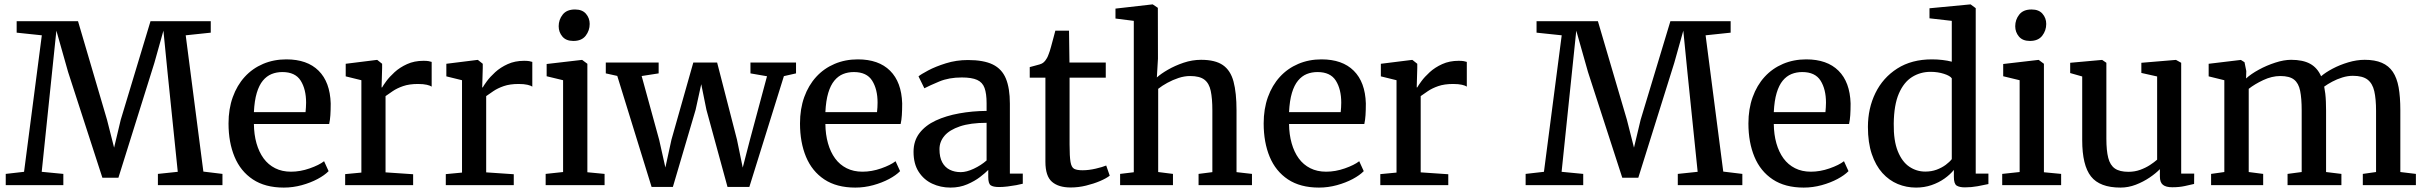

<svg xmlns="http://www.w3.org/2000/svg" viewBox="-20 -839 10990 870"><path d="M89 -60.5 169.5 -679 55.5 -691V-743H333.5L465 -296L497 -170L527 -296L662 -743H935V-691L821.5 -679L901.5 -61.5L988 -51V0H695.5V-51L785.5 -60.5L739.5 -508L720.5 -700L679.5 -554L516.5 -33.5H444L288.5 -513L235.5 -700L215.5 -508L169 -60.5L267 -51V0H6V-51Z M1266 11Q1181.5 11 1125.8 -26Q1070 -63 1042.8 -128.5Q1015.5 -194 1015.5 -279.5Q1015.5 -345.5 1034.8 -399Q1054 -452.5 1089 -490.8Q1124 -529 1172.2 -549.5Q1220.5 -570 1277.5 -570Q1372 -570 1423.8 -518.5Q1475.5 -467 1478.5 -370.5Q1478.5 -340 1477 -317.2Q1475.5 -294.5 1471.5 -277H1130.5Q1131 -229.5 1142.2 -189.8Q1153.5 -150 1174.5 -121.2Q1195.5 -92.5 1226.8 -76.8Q1258 -61 1298.5 -61Q1340.5 -61 1383.2 -76Q1426 -91 1448.5 -108.5L1469 -63.5Q1451 -45 1419.2 -28Q1387.5 -11 1347.5 0Q1307.5 11 1266 11ZM1130.5 -331H1364.5Q1365.5 -339.5 1366.2 -352Q1367 -364.5 1367 -374Q1367 -434.5 1342.5 -473.5Q1318 -512.5 1259.5 -512.5Q1233 -512.5 1210.8 -503.5Q1188.5 -494.5 1171.2 -473.8Q1154 -453 1143.5 -418Q1133 -383 1130.5 -331Z M1544 0V-50L1617.5 -57V-475.5L1546.5 -493V-550L1687 -567.5H1689.5L1711.5 -550V-531L1709 -443H1711.5Q1716 -451.5 1730.2 -471Q1744.5 -490.5 1768 -512Q1791.5 -533.5 1824.5 -548.5Q1857.5 -563.5 1899 -563.5Q1913.5 -563.5 1922 -562Q1930.5 -560.5 1936 -558.5V-446.5Q1930 -451 1914.2 -454.8Q1898.5 -458.5 1874 -458.5Q1834.5 -458.5 1806.5 -448.8Q1778.5 -439 1759.5 -426Q1740.5 -413 1727 -403.5V-58L1852 -49.5V0Z M2000 0V-50L2073.5 -57V-475.5L2002.5 -493V-550L2143 -567.5H2145.5L2167.5 -550V-531L2165 -443H2167.5Q2172 -451.5 2186.2 -471Q2200.5 -490.5 2224 -512Q2247.5 -533.5 2280.5 -548.5Q2313.5 -563.5 2355 -563.5Q2369.5 -563.5 2378 -562Q2386.5 -560.5 2392 -558.5V-446.5Q2386 -451 2370.2 -454.8Q2354.5 -458.5 2330 -458.5Q2290.5 -458.5 2262.5 -448.8Q2234.5 -439 2215.5 -426Q2196.5 -413 2183 -403.5V-58L2308 -49.5V0Z M2452.5 0V-51L2531.5 -59.5V-475.5L2457 -493.5V-549L2616 -567.5H2618L2641.5 -550V-58.5L2719.5 -51V0ZM2577.5 -653.5Q2545 -653.5 2528.2 -673.5Q2511.5 -693.5 2511.5 -720Q2511.5 -750 2529.8 -773Q2548 -796 2585 -796H2586Q2618.5 -796 2635.2 -776.5Q2652 -757 2652 -730.5Q2652 -700.5 2633.8 -677Q2615.5 -653.5 2578.5 -653.5Z M2725 -506.5V-555.5H2964.5V-506.5L2887.5 -494.5L2967 -205L2995 -80L3022.5 -206L3121.5 -555.5H3229.5L3319.5 -206L3345.5 -79.5L3378 -205L3455.5 -493.5L3380.5 -506.5V-555.5H3587V-506.5L3532 -494L3375.5 8H3276.5L3181 -341.5L3157.5 -457.5L3132 -341.5L3029 8H2932.5L2777 -495Z M3855.5 11Q3771 11 3715.2 -26Q3659.5 -63 3632.2 -128.5Q3605 -194 3605 -279.5Q3605 -345.5 3624.2 -399Q3643.5 -452.5 3678.5 -490.8Q3713.5 -529 3761.8 -549.5Q3810 -570 3867 -570Q3961.5 -570 4013.2 -518.5Q4065 -467 4068 -370.5Q4068 -340 4066.5 -317.2Q4065 -294.5 4061 -277H3720Q3720.5 -229.5 3731.8 -189.8Q3743 -150 3764 -121.2Q3785 -92.5 3816.2 -76.8Q3847.5 -61 3888 -61Q3930 -61 3972.8 -76Q4015.5 -91 4038 -108.5L4058.5 -63.5Q4040.5 -45 4008.8 -28Q3977 -11 3937 0Q3897 11 3855.5 11ZM3720 -331H3954Q3955 -339.5 3955.8 -352Q3956.5 -364.5 3956.5 -374Q3956.5 -434.5 3932 -473.5Q3907.5 -512.5 3849 -512.5Q3822.5 -512.5 3800.2 -503.5Q3778 -494.5 3760.8 -473.8Q3743.5 -453 3733 -418Q3722.5 -383 3720 -331Z M4287 11Q4242 11 4204 -6.8Q4166 -24.5 4142.8 -60.5Q4119.5 -96.5 4119.5 -151Q4119.5 -201 4146.5 -236Q4173.5 -271 4220.2 -292.8Q4267 -314.5 4326.5 -325.2Q4386 -336 4450.5 -336.5V-371Q4450.5 -415 4441.2 -440.5Q4432 -466 4407.5 -477Q4383 -488 4338 -488Q4280 -488 4236.2 -469.8Q4192.5 -451.5 4168.5 -439L4142 -493Q4152.5 -502 4185.8 -519.8Q4219 -537.5 4266.2 -552.2Q4313.5 -567 4366 -567Q4437 -567 4478.5 -546.8Q4520 -526.5 4538 -482.8Q4556 -439 4556 -369.5V-52.5H4614.5V-6.5Q4603.5 -3.5 4584.8 0Q4566 3.5 4545.2 6Q4524.5 8.5 4507.5 8.5Q4480 8.5 4469 0.5Q4458 -7.5 4458 -37.5V-69Q4445.5 -56 4421.2 -37.2Q4397 -18.5 4362.8 -3.8Q4328.5 11 4287 11ZM4333.5 -59Q4359.5 -59 4392.5 -74.5Q4425.5 -90 4450.5 -112V-282.5Q4377.5 -282.5 4330 -266.5Q4282.5 -250.5 4259.8 -223.8Q4237 -197 4237 -163Q4237 -126.5 4249.5 -103.5Q4262 -80.5 4283.8 -69.8Q4305.5 -59 4333.5 -59Z M4831.5 10.5Q4776.5 10.5 4746.8 -15.2Q4717 -41 4717 -106V-487H4646V-535Q4656.5 -538 4668.5 -541Q4680.5 -544 4691 -547.2Q4701.5 -550.5 4706.5 -554.5Q4712.5 -559.5 4716.5 -564.5Q4720.5 -569.5 4724.2 -576.2Q4728 -583 4731.5 -593Q4736.5 -605 4742.2 -626Q4748 -647 4753.5 -667.8Q4759 -688.5 4762 -700H4824L4826 -555.5H4990.5V-487H4826.5V-184Q4826.5 -130 4830.8 -105.2Q4835 -80.5 4847.5 -74Q4860 -67.5 4885.5 -67.5Q4913.5 -67.5 4944.8 -74.8Q4976 -82 4992.5 -89L5008.5 -43Q4992.5 -30.5 4964.2 -18.5Q4936 -6.5 4901.2 2Q4866.5 10.5 4831.5 10.5Z M5117.5 -58.5V-744.5L5034.5 -755V-800L5201 -819H5203.5L5226.5 -803.5L5227 -573L5222 -488Q5240 -504.5 5272 -523Q5304 -541.5 5343.2 -554.8Q5382.5 -568 5422.5 -568Q5486.5 -568 5521.2 -544Q5556 -520 5569.5 -469.2Q5583 -418.5 5583 -338.5V-59L5653 -51V0H5411V-51L5473.5 -59V-339Q5473.5 -392.5 5466.2 -427Q5459 -461.5 5437.5 -478Q5416 -494.5 5372.5 -494.5Q5347 -494.5 5320.5 -485.8Q5294 -477 5269.8 -463.8Q5245.5 -450.5 5228 -436.5V-59.5L5295 -51V0H5055.5V-51Z M5956.5 11Q5872 11 5816.2 -26Q5760.5 -63 5733.2 -128.5Q5706 -194 5706 -279.5Q5706 -345.5 5725.2 -399Q5744.5 -452.5 5779.5 -490.8Q5814.5 -529 5862.8 -549.5Q5911 -570 5968 -570Q6062.5 -570 6114.2 -518.5Q6166 -467 6169 -370.5Q6169 -340 6167.5 -317.2Q6166 -294.5 6162 -277H5821Q5821.5 -229.5 5832.8 -189.8Q5844 -150 5865 -121.2Q5886 -92.5 5917.2 -76.8Q5948.5 -61 5989 -61Q6031 -61 6073.8 -76Q6116.5 -91 6139 -108.5L6159.5 -63.5Q6141.5 -45 6109.8 -28Q6078 -11 6038 0Q5998 11 5956.5 11ZM5821 -331H6055Q6056 -339.5 6056.8 -352Q6057.5 -364.5 6057.5 -374Q6057.5 -434.5 6033 -473.5Q6008.5 -512.5 5950 -512.5Q5923.5 -512.5 5901.2 -503.5Q5879 -494.5 5861.8 -473.8Q5844.5 -453 5834 -418Q5823.5 -383 5821 -331Z M6234.5 0V-50L6308 -57V-475.5L6237 -493V-550L6377.5 -567.5H6380L6402 -550V-531L6399.5 -443H6402Q6406.5 -451.5 6420.8 -471Q6435 -490.5 6458.5 -512Q6482 -533.5 6515 -548.5Q6548 -563.5 6589.5 -563.5Q6604 -563.5 6612.5 -562Q6621 -560.5 6626.5 -558.5V-446.5Q6620.5 -451 6604.8 -454.8Q6589 -458.5 6564.5 -458.5Q6525 -458.5 6497 -448.8Q6469 -439 6450 -426Q6431 -413 6417.5 -403.5V-58L6542.5 -49.5V0Z M6976 -60.5 7056.5 -679 6942.5 -691V-743H7220.5L7352 -296L7384 -170L7414 -296L7549 -743H7822V-691L7708.5 -679L7788.5 -61.5L7875 -51V0H7582.5V-51L7672.5 -60.5L7626.5 -508L7607.5 -700L7566.5 -554L7403.5 -33.5H7331L7175.5 -513L7122.5 -700L7102.5 -508L7056 -60.5L7154 -51V0H6893V-51Z M8153 11Q8068.5 11 8012.8 -26Q7957 -63 7929.8 -128.5Q7902.5 -194 7902.5 -279.5Q7902.5 -345.5 7921.8 -399Q7941 -452.5 7976 -490.8Q8011 -529 8059.2 -549.5Q8107.5 -570 8164.5 -570Q8259 -570 8310.8 -518.5Q8362.5 -467 8365.5 -370.5Q8365.5 -340 8364 -317.2Q8362.5 -294.5 8358.5 -277H8017.5Q8018 -229.5 8029.2 -189.8Q8040.5 -150 8061.5 -121.2Q8082.5 -92.5 8113.8 -76.8Q8145 -61 8185.5 -61Q8227.5 -61 8270.2 -76Q8313 -91 8335.5 -108.5L8356 -63.5Q8338 -45 8306.2 -28Q8274.5 -11 8234.5 0Q8194.5 11 8153 11ZM8017.5 -331H8251.5Q8252.5 -339.5 8253.2 -352Q8254 -364.5 8254 -374Q8254 -434.5 8229.5 -473.5Q8205 -512.5 8146.5 -512.5Q8120 -512.5 8097.8 -503.5Q8075.5 -494.5 8058.2 -473.8Q8041 -453 8030.5 -418Q8020 -383 8017.5 -331Z M8662 11Q8618.5 11 8579.2 -5.2Q8540 -21.5 8509.5 -55.2Q8479 -89 8461.5 -141Q8444 -193 8444 -264Q8444 -348 8478 -417.5Q8512 -487 8577 -528.5Q8642 -570 8734 -570Q8759 -570 8782 -567.2Q8805 -564.5 8824 -559.5V-744.5L8723 -756V-801.5L8907 -819H8909.5L8932.5 -802V-52.5H8990V-5Q8969.5 -0.5 8941.2 4.8Q8913 10 8883.5 10Q8859 10 8846.2 2Q8833.5 -6 8833.5 -37.5V-69Q8816.5 -48 8790.8 -29.8Q8765 -11.5 8732.2 -0.2Q8699.5 11 8662 11ZM8704 -61.5Q8732 -61.5 8755.5 -70.2Q8779 -79 8796.8 -92.2Q8814.5 -105.5 8824 -118V-484Q8816.5 -495.5 8788.5 -504.5Q8760.5 -513.5 8728 -513.5Q8681.5 -513.5 8644 -490Q8606.5 -466.5 8584.2 -415Q8562 -363.5 8561 -279Q8560 -201.5 8579.5 -153.5Q8599 -105.5 8631.8 -83.5Q8664.5 -61.5 8704 -61.5Z M9052.5 0V-51L9131.5 -59.5V-475.5L9057 -493.5V-549L9216 -567.5H9218L9241.5 -550V-58.5L9319.5 -51V0ZM9177.5 -653.5Q9145 -653.5 9128.2 -673.5Q9111.5 -693.5 9111.5 -720Q9111.5 -750 9129.8 -773Q9148 -796 9185 -796H9186Q9218.5 -796 9235.2 -776.5Q9252 -757 9252 -730.5Q9252 -700.5 9233.8 -677Q9215.5 -653.5 9178.5 -653.5Z M9823 9.5Q9794.5 9.5 9780.8 -1.5Q9767 -12.5 9767 -39V-72.5Q9748.5 -53.5 9720 -34.2Q9691.5 -15 9657.8 -2Q9624 11 9588.5 11Q9494.5 11 9454.8 -39.5Q9415 -90 9415 -204V-492.5L9360.5 -508V-554.5L9504.5 -567.5H9505.5L9524.5 -554.5V-210.5Q9524.5 -156.5 9533 -123.5Q9541.5 -90.5 9563 -75.5Q9584.5 -60.5 9624.5 -60.5Q9653 -60.5 9677.8 -69.5Q9702.5 -78.5 9722 -91.2Q9741.5 -104 9754.5 -115.5V-492.5L9683 -508.5V-554.5L9838.5 -567.5H9840L9863.5 -554.5V-52.5H9922.5L9922 -5.5Q9904.5 -1.5 9879.8 4Q9855 9.5 9823 9.5Z M9999 0V-51L10059 -59.5V-475.5L9988 -493V-550L10134 -567.5L10150.5 -557L10158.5 -517L10157.5 -483.5Q10180 -504 10215.2 -523.2Q10250.5 -542.5 10289.8 -555.2Q10329 -568 10361.5 -568Q10415 -568 10447.8 -550Q10480.5 -532 10497.5 -493.5Q10517 -510.5 10549.5 -527.8Q10582 -545 10620.5 -556.5Q10659 -568 10695 -568Q10741 -568 10772.5 -554.5Q10804 -541 10822.5 -513.5Q10841 -486 10848.8 -443Q10856.5 -400 10856.5 -340V-59.5L10927 -51V0H10686.5V-51L10746.5 -59.5V-336.5Q10746.5 -390.5 10738.5 -425.8Q10730.5 -461 10708 -478.2Q10685.5 -495.5 10641.5 -495.5Q10618 -495.5 10593.8 -488Q10569.5 -480.5 10548 -469Q10526.5 -457.5 10511.5 -446.5Q10514.5 -431.5 10516.5 -414.5Q10518.5 -397.5 10519.2 -378.5Q10520 -359.5 10520 -338.5V-59.5L10589.5 -51V0H10345.5V-51L10409.5 -59.5V-339Q10409.5 -393 10402.5 -427.5Q10395.5 -462 10375 -478.2Q10354.5 -494.5 10312.5 -494.5Q10274.5 -494.5 10235.2 -476Q10196 -457.5 10169.5 -436.5V-59.5L10235 -51V0Z"/></svg>

Font: Merriweather Medium
Style: Regular
Weight: 500
Version: Version 2.100